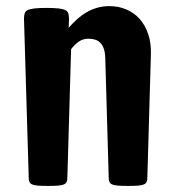

<svg xmlns="http://www.w3.org/2000/svg" viewBox="-20 -613 567 633"><path d="M59.1 -551.3Q59.1 -561.5 61.3 -568.6Q63.5 -575.7 71 -579.6Q78.6 -583.5 93.5 -585.2Q108.4 -586.9 133.3 -586.9Q158.2 -586.9 173.1 -585.2Q188 -583.5 195.6 -579.6Q203.1 -575.7 205.3 -568.6Q207.5 -561.5 207.5 -551.3L206.5 -521.5Q220.2 -537.1 234.6 -550Q249 -563 265.4 -572.5Q281.7 -582 300.3 -587.4Q318.8 -592.8 340.8 -592.8Q370.6 -592.8 396.2 -582Q421.9 -571.3 440.2 -550.8Q458.5 -530.3 468.5 -501Q478.5 -471.7 477.5 -434.6L465.8 -27.8Q465.8 -18.6 463.4 -13.2Q460.9 -7.8 454.1 -4.9Q447.3 -2 434.8 -1Q422.4 0 401.9 0Q381.3 0 368.9 -1Q356.4 -2 349.9 -4.9Q343.3 -7.8 340.8 -13.2Q338.4 -18.6 338.4 -27.8L327.1 -420.4Q326.7 -439.5 322.3 -452.1Q317.9 -464.8 310.5 -472.2Q303.2 -479.5 293.2 -482.4Q283.2 -485.4 271.5 -485.4Q252.9 -485.4 238.8 -475.1Q224.6 -464.8 214.4 -450.7L202.1 -27.8Q202.1 -18.6 199.7 -13.2Q197.3 -7.8 190.4 -4.9Q183.6 -2 171.1 -1Q158.7 0 138.2 0Q117.7 0 105.2 -1Q92.8 -2 86.2 -4.9Q79.6 -7.8 77.1 -13.2Q74.7 -18.6 74.7 -27.8Z"/></svg>

Font: Denk One
Style: Regular
Weight: 400
Designer: Irina Smirnova
Foundry: Irina Smirnova
Version: Version 1.002